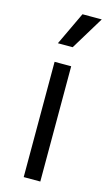

<svg xmlns="http://www.w3.org/2000/svg" viewBox="-117 -785 467 827"><g transform="rotate(15 117.0 -371.5)"><path d="M80 0V-514H154V0ZM139 -595H73L143 -743H229Z"/></g></svg>

Font: Bricolage Grotesque Light
Style: Regular
Weight: 300
Designer: Mathieu Triay
Foundry: Atelier Triay
Version: Version 1.000;gftools[0.9.30]